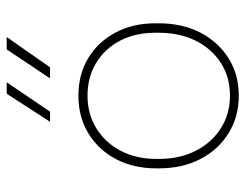

<svg xmlns="http://www.w3.org/2000/svg" viewBox="-102 -640 752 589"><g transform="rotate(-90 274.5 -346.0)"><path d="M275 10Q210 10 159.5 -21.5Q109 -53 80.5 -108Q52 -163 52 -235V-243Q52 -313 80.5 -367Q109 -421 159.5 -451.5Q210 -482 275 -482Q340 -482 390 -452Q440 -422 468.5 -368.5Q497 -315 497 -246V-235Q497 -163 468.5 -108Q440 -53 390 -21.5Q340 10 275 10ZM275 -17Q332 -17 375.5 -45Q419 -73 443.5 -122Q468 -171 468 -235V-246Q468 -308 443.5 -354.5Q419 -401 375.5 -427.5Q332 -454 275 -454Q219 -454 175 -427Q131 -400 106 -352.5Q81 -305 81 -243V-235Q81 -171 106 -122Q131 -73 175 -45Q219 -17 275 -17ZM195 -569 281 -702H316L226 -569ZM328 -569 417 -702H455L362 -569Z"/></g></svg>

Font: SUSE Thin
Style: Regular
Weight: 250
Designer: Rene Bieder
Foundry: SUSE
Version: Version 1.000